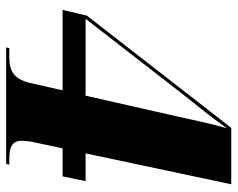

<svg xmlns="http://www.w3.org/2000/svg" viewBox="-92 -662 754 609"><g transform="rotate(90 284.5 -357.0)"><path d="M130 0H499L502 -10H487C449 -10 426 -16 426 -50C426 -56 428 -77 430 -85L450 -179H539L554 -252H466L564 -714H385L29 -256L11 -179H266L244 -82C232 -27 209 -10 160 -10H132ZM279 -561C313 -604 352 -651 386 -700C369 -638 361 -597 350 -548L283 -252H39Z"/></g></svg>

Font: Noto Serif Display Black
Style: Italic
Weight: 900
Italic angle: -12°
Designer: Monotype Design Team
Foundry: Monotype Imaging Inc.
Version: Version 2.009